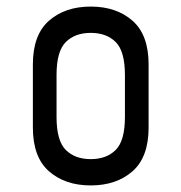

<svg xmlns="http://www.w3.org/2000/svg" viewBox="-20 -548 552 584"><path d="M256 16Q178 16 129 -27Q80 -70 80 -160V-352Q80 -442 129 -485Q178 -528 256 -528Q334 -528 383 -485Q432 -442 432 -352V-160Q432 -70 383 -27Q334 16 256 16ZM256 -64Q304 -64 332 -92Q360 -120 360 -192V-320Q360 -392 332 -420Q304 -448 256 -448Q208 -448 180 -420Q152 -392 152 -320V-192Q152 -120 180 -92Q208 -64 256 -64Z"/></svg>

Font: Hasubi Mono
Style: Regular
Weight: 400
Designer: Eli Heuer
Foundry: Eli Heuer
Version: Version 1.000